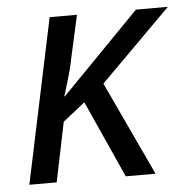

<svg xmlns="http://www.w3.org/2000/svg" viewBox="-44 -580 613 623"><g transform="rotate(-5 262.5 -268.0)"><path d="M116 0 156 -194 228 -251 341 0H438L295 -306L525 -536H421L167 -276H165C173 -303 190 -352 199 -401L229 -536H140L27 0Z"/></g></svg>

Font: BC Sans
Style: Italic
Weight: 400
Italic angle: -12°
Designer: Monotype Design Team
Designer: Province of B.C.
Foundry: Monotype Imaging Inc.
Version: Version 2.000;GOOG;noto-source:20170915:90ef993387c0